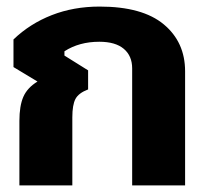

<svg xmlns="http://www.w3.org/2000/svg" viewBox="-20 -564 624 584"><path d="M39 -196Q39 -242 51 -269.5Q63 -297 94 -316L21 -360V-444Q71 -492 137.5 -518Q204 -544 283 -544Q413 -544 478 -490Q543 -436 543 -347V0H382V-356Q382 -394 356.5 -415.5Q331 -437 282 -437Q221 -437 176 -408V-395L248 -350V-292Q219 -281 209.5 -263Q200 -245 200 -207V0H39Z"/></svg>

Font: Pridi SemiBold
Style: Regular
Weight: 600
Designer: Katatrad Team
Foundry: CadsonDemak
Version: Version 1.001